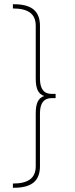

<svg xmlns="http://www.w3.org/2000/svg" viewBox="-20 -762 357 908"><path d="M243 -318V-298H224Q169 -298 169 -226V24Q169 76 139 101Q109 126 46 126H41V106Q96 106 122.5 86Q149 66 149 24V-226Q149 -262 158.5 -281.5Q168 -301 189 -308Q168 -315 158.5 -334.5Q149 -354 149 -390V-640Q149 -682 122.5 -702Q96 -722 41 -722V-742H46Q109 -742 139 -717Q169 -692 169 -640V-390Q169 -318 224 -318Z"/></svg>

Font: TypoPRO Montserrat
Style: Regular
Weight: 250
Designer: Julieta Ulanovsky
Foundry: Julieta Ulanovsky
Version: Version 6.001